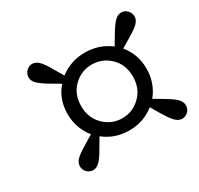

<svg xmlns="http://www.w3.org/2000/svg" viewBox="-104 -676 719 695"><g transform="rotate(-30 255.5 -329.0)"><path d="M180 -329Q180 -280 212 -248.5Q244 -217 288 -217Q332 -217 364 -248.5Q396 -280 396 -329Q396 -379 364 -410Q332 -441 288 -441Q244 -441 212 -410Q180 -379 180 -329ZM123 -329Q123 -391 161 -434L124 -456Q90 -476 78.5 -488.5Q67 -501 67 -514Q67 -529 77.5 -540Q88 -551 103 -551Q116 -551 129 -539Q142 -527 161 -493L183 -456Q229 -491 288 -491Q347 -491 393 -456L415 -493Q435 -527 448 -539Q461 -551 474 -551Q489 -551 499.5 -540Q510 -529 510 -514Q510 -501 498.5 -488.5Q487 -476 453 -456L416 -434Q433 -414 443 -387.5Q453 -361 453 -329Q453 -298 443 -271Q433 -244 416 -224L453 -202Q487 -182 498.5 -169.5Q510 -157 510 -143Q510 -128 499.5 -117.5Q489 -107 474 -107Q461 -107 448 -119Q435 -131 415 -165L393 -202Q348 -166 288 -166Q228 -166 183 -202L161 -165Q142 -131 129 -119Q116 -107 103 -107Q88 -107 77.5 -117.5Q67 -128 67 -143Q67 -157 78.5 -169.5Q90 -182 124 -202L160 -224Q143 -244 133 -271Q123 -298 123 -329Z"/></g></svg>

Font: Source Serif Pro
Style: Italic
Weight: 400
Italic angle: -12°
Designer: Frank Grießhammer
Foundry: Adobe Systems Incorporated
Version: Version 3.001;hotconv 1.0.111;makeotfexe 2.5.65597